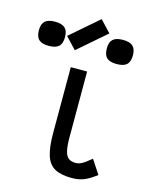

<svg xmlns="http://www.w3.org/2000/svg" viewBox="-176 -1031 913 1136"><g transform="rotate(15 280.5 -463.0)"><path d="M374 14Q308 14 270 -7Q232 -28 216 -78Q200 -128 200 -214V-618H300V-214Q300 -163 307 -133Q314 -103 330 -90.5Q346 -78 374 -78Q393 -78 413 -89Q433 -100 467 -129L523 -44Q480 -11 448 1.5Q416 14 374 14ZM457 -706Q415 -706 396 -723.5Q377 -741 377 -781Q377 -819 396 -836.5Q415 -854 457 -854Q499 -854 518 -836.5Q537 -819 537 -781Q537 -741 518 -723.5Q499 -706 457 -706ZM41 -706Q-1 -706 -20 -723.5Q-39 -741 -39 -781Q-39 -819 -20 -836.5Q-1 -854 41 -854Q83 -854 102 -836.5Q121 -819 121 -781Q121 -741 102 -723.5Q83 -706 41 -706ZM197 -721 131 -791 303 -940 369 -870Z"/></g></svg>

Font: Victor Mono Thin
Style: Regular
Weight: 100
Monospace: yes
Designer: Rune Bjørnerås
Version: Version 1.561;gftools[0.9.30]